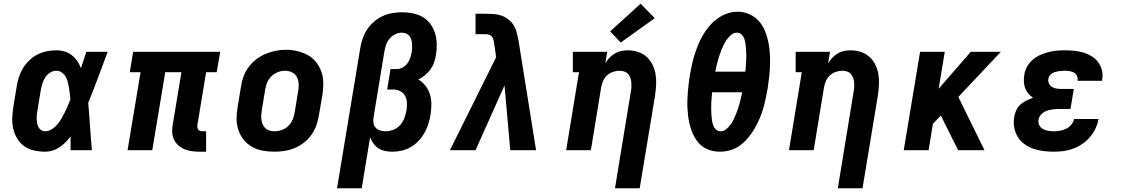

<svg xmlns="http://www.w3.org/2000/svg" viewBox="-20 -809 6040 1034"><path d="M223 8Q193 8 163.5 1.5Q134 -5 111 -21.5Q88 -38 73 -62.5Q58 -87 51.5 -115Q45 -143 46 -173.5Q47 -204 52 -234L70 -344Q74 -370 82 -394.5Q90 -419 104 -442Q118 -465 138.5 -484.5Q159 -504 183 -516Q207 -528 232.5 -533Q258 -538 284 -538Q307 -538 328.5 -531.5Q350 -525 367 -511.5Q384 -498 396 -480Q408 -462 416 -442Q423 -464 430.5 -486Q438 -508 445 -530H560Q534 -461 508.5 -392Q483 -323 455 -255Q461 -191 465 -127.5Q469 -64 475 0H360Q360 -18 360 -36.5Q360 -55 360 -74Q347 -57 332 -42Q317 -27 299.5 -15.5Q282 -4 262.5 2Q243 8 223 8ZM223 -102Q241 -102 258 -112.5Q275 -123 288 -138Q301 -153 310.5 -169.5Q320 -186 328.5 -203Q337 -220 344.5 -237.5Q352 -255 359 -273Q358 -289 356 -305Q354 -321 351.5 -336.5Q349 -352 345 -367.5Q341 -383 333.5 -396Q326 -409 313 -418.5Q300 -428 284 -428Q266 -428 250 -418Q234 -408 224 -392.5Q214 -377 208.5 -360Q203 -343 200 -326L182 -216Q180 -204 178.5 -192.5Q177 -181 177.5 -169Q178 -157 180 -145.5Q182 -134 187 -124.5Q192 -115 201.5 -108.5Q211 -102 223 -102Z M1053 8Q1032 8 1011.5 5Q991 2 973 -5.5Q955 -13 940.5 -26Q926 -39 917.5 -56.5Q909 -74 907.5 -94.5Q906 -115 910 -136L957 -420H870L800 0H667L737 -420H679L697 -530H1166L1147 -420H1090L1043 -136Q1042 -129 1043 -122.5Q1044 -116 1048 -111Q1052 -106 1058 -104Q1064 -102 1071 -102H1090V8Z M1456 8Q1424 8 1393 2Q1362 -4 1336 -19Q1310 -34 1291.5 -57.5Q1273 -81 1263.5 -110Q1254 -139 1254 -170.5Q1254 -202 1260 -234L1278 -344Q1282 -372 1292 -398.5Q1302 -425 1319.5 -448.5Q1337 -472 1360.5 -490Q1384 -508 1411 -519Q1438 -530 1465 -535.5Q1492 -541 1520 -541Q1552 -541 1582.5 -533.5Q1613 -526 1639 -511.5Q1665 -497 1683.5 -473Q1702 -449 1711.5 -420.5Q1721 -392 1721 -360Q1721 -328 1716 -296L1697 -186Q1693 -159 1683 -132Q1673 -105 1656 -81.5Q1639 -58 1615.5 -40Q1592 -22 1565 -11Q1538 0 1510.5 4Q1483 8 1456 8ZM1458 -102Q1478 -102 1498 -109Q1518 -116 1533 -131Q1548 -146 1556 -165Q1564 -184 1567 -204L1585 -314Q1589 -334 1588.5 -354.5Q1588 -375 1579.5 -392.5Q1571 -410 1553.5 -419Q1536 -428 1515 -428Q1495 -428 1476 -420.5Q1457 -413 1442 -398.5Q1427 -384 1419 -365Q1411 -346 1408 -326L1390 -216Q1388 -203 1387 -189Q1386 -175 1388 -162.5Q1390 -150 1395.5 -138Q1401 -126 1410 -117.5Q1419 -109 1432 -105.5Q1445 -102 1458 -102Z M1795 205 1920 -549Q1924 -575 1933 -601Q1942 -627 1957 -650Q1972 -673 1994 -692Q2016 -711 2041 -722.5Q2066 -734 2093 -738.5Q2120 -743 2146 -743Q2175 -743 2204 -737Q2233 -731 2257 -717Q2281 -703 2297.5 -680.5Q2314 -658 2322.5 -631Q2331 -604 2332 -574.5Q2333 -545 2328 -515Q2325 -495 2318.5 -475Q2312 -455 2299.5 -437Q2287 -419 2270 -405Q2253 -391 2233 -381Q2255 -368 2271 -347.5Q2287 -327 2295 -302Q2303 -277 2303 -249.5Q2303 -222 2299 -194Q2295 -168 2287.5 -143.5Q2280 -119 2267 -95.5Q2254 -72 2235 -51.5Q2216 -31 2193 -17.5Q2170 -4 2144.5 2Q2119 8 2093 8Q2073 8 2053.5 4Q2034 0 2018.5 -10Q2003 -20 1991.5 -35.5Q1980 -51 1973 -69L1928 205ZM2056 -102Q2077 -102 2098 -110Q2119 -118 2134.5 -135Q2150 -152 2157.5 -172.5Q2165 -193 2169 -214Q2172 -234 2171.5 -254.5Q2171 -275 2162 -292Q2153 -309 2135.5 -318Q2118 -327 2098 -327H2065L2083 -437H2116Q2132 -437 2147.5 -445Q2163 -453 2173.5 -467Q2184 -481 2189 -496.5Q2194 -512 2197 -528Q2199 -540 2199.5 -552Q2200 -564 2199 -575.5Q2198 -587 2194.5 -597.5Q2191 -608 2184 -616.5Q2177 -625 2166 -629Q2155 -633 2143 -633Q2125 -633 2107.5 -624Q2090 -615 2077.5 -600Q2065 -585 2059 -567Q2053 -549 2050 -531L1992 -179Q1989 -163 1991 -148Q1993 -133 2002.5 -122Q2012 -111 2026.5 -106.5Q2041 -102 2056 -102Z M2403 0 2652 -501 2641 -576Q2640 -586 2637.5 -595.5Q2635 -605 2629 -612Q2623 -619 2614 -622Q2605 -625 2595 -625H2541V-735H2595Q2617 -735 2639 -733.5Q2661 -732 2681.5 -724.5Q2702 -717 2718.5 -704Q2735 -691 2746 -673.5Q2757 -656 2762.5 -635Q2768 -614 2772 -593L2867 0H2728L2697 -349L2541 0Z M3292 205 3377 -314Q3380 -327 3380.5 -340Q3381 -353 3380 -365.5Q3379 -378 3374.5 -390Q3370 -402 3362 -411Q3354 -420 3341.5 -424Q3329 -428 3316 -428Q3299 -428 3281.5 -422Q3264 -416 3250.5 -404Q3237 -392 3229 -375Q3221 -358 3218 -341L3162 0H3029L3098 -420H3065V-530H3250L3240 -469Q3250 -485 3263 -498.5Q3276 -512 3292 -521.5Q3308 -531 3325.5 -534.5Q3343 -538 3361 -538Q3389 -538 3415.5 -529.5Q3442 -521 3462 -503Q3482 -485 3494 -460.5Q3506 -436 3510.5 -409Q3515 -382 3513.5 -353Q3512 -324 3508 -296L3425 205ZM3323 -580 3266 -640 3430 -789 3506 -711Z M3856 8Q3835 8 3814.5 3Q3794 -2 3776 -12Q3758 -22 3744.5 -37Q3731 -52 3721 -69.5Q3711 -87 3704 -106.5Q3697 -126 3692.5 -146Q3688 -166 3685.5 -187Q3683 -208 3682 -229.5Q3681 -251 3682 -273Q3683 -295 3684.5 -316.5Q3686 -338 3689 -359.5Q3692 -381 3695 -403Q3700 -431 3706 -459Q3712 -487 3720.5 -514Q3729 -541 3740 -568Q3751 -595 3766 -620.5Q3781 -646 3800.5 -669Q3820 -692 3844.5 -709.5Q3869 -727 3897 -736.5Q3925 -746 3953 -746Q3985 -746 4014.5 -733Q4044 -720 4064.5 -698Q4085 -676 4097.5 -647.5Q4110 -619 4116.5 -589Q4123 -559 4125.5 -527Q4128 -495 4127 -462Q4126 -429 4122.5 -396.5Q4119 -364 4114 -332Q4109 -304 4103 -276Q4097 -248 4089 -221Q4081 -194 4069.5 -167.5Q4058 -141 4043 -115.5Q4028 -90 4008.5 -66.5Q3989 -43 3965 -25.5Q3941 -8 3912.5 0Q3884 8 3856 8ZM3832 -423H3994Q3995 -438 3996.5 -453Q3998 -468 3998.5 -483Q3999 -498 3999 -512.5Q3999 -527 3998 -542Q3997 -557 3995 -571.5Q3993 -586 3988.5 -599.5Q3984 -613 3973.5 -623Q3963 -633 3948 -633Q3932 -633 3919 -622.5Q3906 -612 3896 -598.5Q3886 -585 3879 -571Q3872 -557 3866 -542Q3860 -527 3855 -512.5Q3850 -498 3846 -483Q3842 -468 3838.5 -453Q3835 -438 3832 -423ZM3861 -102Q3877 -102 3890 -112.5Q3903 -123 3913 -136.5Q3923 -150 3930 -164Q3937 -178 3943 -193Q3949 -208 3954 -222.5Q3959 -237 3963 -252Q3967 -267 3970.5 -282Q3974 -297 3977 -312H3815Q3814 -297 3812.5 -282Q3811 -267 3810.5 -252Q3810 -237 3810 -222.5Q3810 -208 3811 -193Q3812 -178 3814 -163.5Q3816 -149 3820.5 -135.5Q3825 -122 3835.5 -112Q3846 -102 3861 -102Z M4492 205 4577 -314Q4580 -327 4580.5 -340Q4581 -353 4580 -365.5Q4579 -378 4574.5 -390Q4570 -402 4562 -411Q4554 -420 4541.5 -424Q4529 -428 4516 -428Q4499 -428 4481.5 -422Q4464 -416 4450.5 -404Q4437 -392 4429 -375Q4421 -358 4418 -341L4362 0H4229L4298 -420H4265V-530H4450L4440 -469Q4450 -485 4463 -498.5Q4476 -512 4492 -521.5Q4508 -531 4525.5 -534.5Q4543 -538 4561 -538Q4589 -538 4615.5 -529.5Q4642 -521 4662 -503Q4682 -485 4694 -460.5Q4706 -436 4710.5 -409Q4715 -382 4713.5 -353Q4712 -324 4708 -296L4625 205Z M4847 0 4935 -530H5068L5035 -331L5208 -530H5370L5141 -287L5282 0H5140L5069 -142L5047 -187L5004 -142L4981 0Z M5656 8Q5627 8 5599 4.5Q5571 1 5545 -8Q5519 -17 5497 -33Q5475 -49 5461 -72Q5447 -95 5442 -123Q5437 -151 5442 -179Q5445 -197 5453 -215Q5461 -233 5475.5 -246Q5490 -259 5507.5 -267.5Q5525 -276 5543 -283Q5529 -292 5518 -305Q5507 -318 5501 -334Q5495 -350 5494 -368.5Q5493 -387 5496 -405Q5499 -427 5510.5 -448.5Q5522 -470 5540 -486Q5558 -502 5580 -512Q5602 -522 5624.5 -528Q5647 -534 5670 -536Q5693 -538 5715 -538Q5741 -538 5766 -535.5Q5791 -533 5814.5 -526Q5838 -519 5858.5 -506.5Q5879 -494 5893.5 -475Q5908 -456 5914 -432Q5920 -408 5916 -383Q5916 -380 5915.5 -378Q5915 -376 5915 -374H5783Q5783 -375 5783 -375.5Q5783 -376 5783 -377Q5785 -389 5779.5 -400.5Q5774 -412 5763.5 -418Q5753 -424 5740.5 -426Q5728 -428 5715 -428Q5707 -428 5698 -427.5Q5689 -427 5680.5 -425.5Q5672 -424 5663 -421.5Q5654 -419 5646 -414Q5638 -409 5632.5 -401.5Q5627 -394 5626 -385Q5623 -372 5629 -359.5Q5635 -347 5646 -340.5Q5657 -334 5670.5 -332Q5684 -330 5698 -330H5763L5745 -222H5680Q5670 -222 5659 -221Q5648 -220 5637.5 -218Q5627 -216 5616 -212Q5605 -208 5596 -201Q5587 -194 5580.5 -184.5Q5574 -175 5573 -164Q5570 -149 5577 -135Q5584 -121 5597 -114Q5610 -107 5625 -104.5Q5640 -102 5656 -102Q5672 -102 5689 -105Q5706 -108 5721.5 -115.5Q5737 -123 5749 -137Q5761 -151 5764 -168H5896Q5891 -141 5879.5 -116.5Q5868 -92 5850 -71Q5832 -50 5808.5 -34Q5785 -18 5759.5 -8.5Q5734 1 5707.5 4.5Q5681 8 5656 8Z"/></svg>

Font: Iosevka Slab XBdExObl
Style: Regular
Weight: 800
Width: 7
Italic angle: -9°
Monospace: yes
Designer: Belleve Invis
Foundry: Belleve Invis
Version: Version 11.1.0; ttfautohint (v1.8.3)